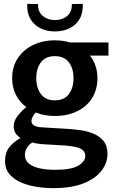

<svg xmlns="http://www.w3.org/2000/svg" viewBox="-20 -740 594 995"><path d="M264 -139Q210 -139 165 -157Q155 -146 149 -134.5Q143 -123 143 -112Q143 -83 198 -80L333 -72Q361 -70 396 -65.5Q431 -61 463 -48Q495 -35 516 -10Q537 15 537 58Q537 103 507 143.5Q477 184 414.5 209.5Q352 235 255 235Q210 235 165.5 227.5Q121 220 85 203.5Q49 187 27.5 160.5Q6 134 6 95Q6 52 27.5 24Q49 -4 85 -24V-26Q51 -48 51 -85Q51 -112 70 -137.5Q89 -163 116 -185Q82 -210 62.5 -248.5Q43 -287 43 -335Q43 -394 72 -438Q101 -482 151 -506.5Q201 -531 264 -531Q306 -531 343 -520H542V-452H446Q465 -428 475 -398.5Q485 -369 485 -335Q485 -276 457 -231.5Q429 -187 379 -163Q329 -139 264 -139ZM264 -220Q313 -220 337 -252.5Q361 -285 361 -335Q361 -385 337 -417Q313 -449 264 -449Q216 -449 192 -417Q168 -385 168 -335Q168 -285 192 -252.5Q216 -220 264 -220ZM265 140Q349 140 385.5 118.5Q422 97 422 68Q422 46 405 35Q388 24 363.5 20Q339 16 316 14L197 7Q163 4 148 -2Q131 8 120 25Q109 42 109 62Q109 91 130 108Q151 125 186.5 132.5Q222 140 265 140ZM265 -577Q224 -577 190.5 -593Q157 -609 138 -641Q119 -673 121 -720L177 -719Q176 -679 201.5 -657.5Q227 -636 265 -636Q303 -636 328.5 -657.5Q354 -679 352 -719L409 -720Q411 -673 392 -641Q373 -609 339.5 -593Q306 -577 265 -577Z"/></svg>

Font: Murecho Medium
Style: Regular
Weight: 500
Designer: Neil Summerour
Foundry: Positype
Version: Version 1.010; ttfautohint (v1.8.3)